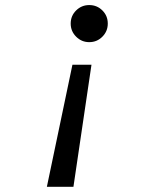

<svg xmlns="http://www.w3.org/2000/svg" viewBox="-20 -547 626 748"><path d="M162.6 180.7 262.2 -294.9H336.4L266.1 180.7ZM327.6 -382.8Q297.9 -382.8 276.6 -404.1Q255.4 -425.3 255.4 -455.1Q255.4 -485.4 276.6 -506.3Q297.9 -527.3 327.6 -527.3Q357.9 -527.3 378.9 -506.3Q399.9 -485.4 399.9 -455.1Q399.9 -425.3 378.9 -404.1Q357.9 -382.8 327.6 -382.8Z"/></svg>

Font: CaskaydiaCove NFP
Style: Italic
Weight: 400
Italic angle: -10°
Designer: Aaron Bell
Foundry: Saja Typeworks
Version: Version 2111.001; VTT 6.35;Nerd Fonts 3.1.1